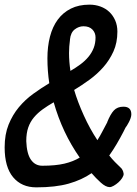

<svg xmlns="http://www.w3.org/2000/svg" viewBox="-45 -760 591 826"><path d="M478 -35Q483 -28 485 -21.5Q487 -15 487 -12Q487 -4 480.5 6Q474 16 464.5 24.5Q455 33 444.5 39Q434 45 427 45Q410 45 388.5 25.5Q367 6 349 -15Q307 14 250.5 30Q194 46 111 46Q48 46 11.5 2.5Q-25 -41 -25 -126Q-25 -182 -8 -224Q9 -266 36 -298.5Q63 -331 97.5 -356Q132 -381 167 -402Q163 -428 161 -455Q159 -482 159 -509Q159 -560 170 -602.5Q181 -645 203.5 -675.5Q226 -706 260 -723Q294 -740 340 -740Q365 -740 387 -732Q409 -724 425 -709Q441 -694 450.5 -672.5Q460 -651 460 -624Q460 -576 443 -538.5Q426 -501 399.5 -471Q373 -441 340 -417Q307 -393 274 -373Q289 -322 315.5 -263.5Q342 -205 374 -157Q385 -174 395.5 -194.5Q406 -215 417 -235L416 -234Q430 -269 445 -285Q460 -301 486 -301Q520 -301 520 -268Q520 -261 517 -252Q514 -243 509.5 -234.5Q505 -226 501 -219.5Q497 -213 495 -211Q490 -202 486 -193Q472 -166 457 -140.5Q442 -115 425 -91Q436 -77 449.5 -63Q463 -49 475 -38ZM314 -61Q310 -66 306 -71.5Q302 -77 298 -82Q308 -88 318 -96ZM137 -47Q194 -47 232 -56Q270 -65 298 -82Q223 -189 186 -320Q160 -305 138.5 -289.5Q117 -274 101 -255Q85 -236 76.5 -211.5Q68 -187 68 -153Q70 -99 88 -73Q106 -47 137 -47ZM256 -588Q254 -574 253 -560Q252 -546 252 -532Q252 -495 258 -455Q282 -469 301.5 -483.5Q321 -498 335.5 -515.5Q350 -533 358 -553.5Q366 -574 366 -599Q366 -619 352.5 -633Q339 -647 314 -647Q294 -647 276.5 -633.5Q259 -620 256 -590Z"/></svg>

Font: Discipuli Britannica Bold
Style: Regular
Weight: 700
Designer: Peter Wiegel
Foundry: Peter Wiegel
Version: Version 0.001 2009